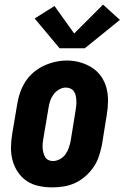

<svg xmlns="http://www.w3.org/2000/svg" viewBox="-20 -803 540 831"><path d="M206 8Q177 8 148 2Q119 -4 96 -19.5Q73 -35 57.5 -58Q42 -81 34.5 -108.5Q27 -136 27.5 -165.5Q28 -195 33 -225L55 -355Q59 -380 67.5 -404Q76 -428 90.5 -450.5Q105 -473 126 -490.5Q147 -508 171 -519Q195 -530 220 -535.5Q245 -541 270 -541Q300 -541 327.5 -533Q355 -525 378.5 -510Q402 -495 418 -472Q434 -449 441 -421.5Q448 -394 447.5 -364.5Q447 -335 442 -305L421 -175Q416 -151 408 -126.5Q400 -102 385 -80Q370 -58 349.5 -40Q329 -22 305 -11Q281 0 256 4Q231 8 206 8ZM209 -106Q224 -106 239 -114Q254 -122 263.5 -135.5Q273 -149 278 -164Q283 -179 286 -194L307 -324Q309 -335 310 -346Q311 -357 310.5 -367.5Q310 -378 308 -388Q306 -398 300.5 -406.5Q295 -415 285.5 -419.5Q276 -424 265 -424Q250 -424 235.5 -415.5Q221 -407 211.5 -394Q202 -381 197 -366Q192 -351 190 -336L168 -206Q166 -195 165 -184.5Q164 -174 164.5 -163.5Q165 -153 167.5 -143Q170 -133 175 -124Q180 -115 189 -110.5Q198 -106 209 -106ZM347 -594H238L130 -723L216 -777L301 -658L426 -783L499 -717Z"/></svg>

Font: Iosevka Curly Slab HvObl
Style: Regular
Weight: 900
Italic angle: -9°
Monospace: yes
Designer: Belleve Invis
Foundry: Belleve Invis
Version: Version 11.1.0; ttfautohint (v1.8.3)